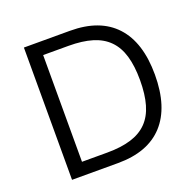

<svg xmlns="http://www.w3.org/2000/svg" viewBox="-122 -815 950 941"><g transform="rotate(-20 352.5 -345.0)"><path d="M655.8 -345.7Q655.8 -176.3 574.7 -88.1Q493.7 0 337.9 0H97.7V-689.9H337.9Q493.7 -689.9 574.7 -602.1Q655.8 -514.2 655.8 -345.7ZM578.1 -345.7Q578.1 -419.4 562.5 -472.2Q546.9 -524.9 513.9 -558.3Q481 -591.8 429.4 -607.4Q377.9 -623 305.7 -623H173.8V-66.4H305.7Q377.9 -66.4 429.7 -82.3Q481.4 -98.1 514.4 -131.8Q547.4 -165.5 562.7 -218.5Q578.1 -271.5 578.1 -345.7Z"/></g></svg>

Font: SakalBharati
Style: Regular
Weight: 400
Designer: CDAC GIST
Foundry: CDAC
Version: 13.02